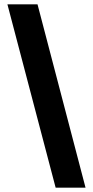

<svg xmlns="http://www.w3.org/2000/svg" viewBox="-20 -800 426 880"><path d="M235 60 14 -780H152L372 60Z"/></svg>

Font: Cazoo Sans SemiBold
Style: Regular
Weight: 600
Designer: Jonathan Barnbrook, Julián Moncada
Foundry: Barnbrook Fonts
Version: Version 2.000;Glyphs 3.2.3 (3260)